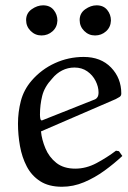

<svg xmlns="http://www.w3.org/2000/svg" viewBox="-20 -693 482 725"><path d="M417 -318.8 134.8 -196.8Q137.7 -166 151.4 -133.1Q165 -100.1 192.6 -78.1Q220.2 -56.2 264.2 -56.2Q305.2 -56.2 344.5 -77.1Q383.8 -98.1 418 -124L429.2 -122.1L441.9 -104Q411.1 -75.2 374.5 -48.6Q337.9 -22 297.4 -4.9Q256.8 12.2 213.9 12.2Q164.1 12.2 131.6 -8.8Q99.1 -29.8 81.1 -64.5Q63 -99.1 55.4 -141.6Q47.9 -184.1 47.9 -226.1Q47.9 -270 58.8 -312Q69.8 -354 99.1 -388.2Q136.2 -431.2 187.5 -454.6Q238.8 -478 295.9 -478Q360.8 -478 399.4 -438Q438 -397.9 438 -339.8Q438 -331.1 431.4 -326.9Q424.8 -322.8 417 -318.8ZM176.8 -396Q147.9 -365.2 139.4 -331.1Q130.9 -296.9 130.9 -259.8Q130.9 -255.9 131.3 -251.5Q131.8 -247.1 132.8 -242.2L137.2 -237.8L338.9 -317.9Q343.8 -319.8 347.9 -325.9Q352.1 -332 352.1 -344.2Q352.1 -365.2 341.1 -387.2Q330.1 -409.2 309.6 -423.6Q289.1 -438 261.2 -438Q236.3 -438 214.6 -427Q192.9 -416 176.8 -396ZM398.9 -615.2Q397.9 -590.3 380.4 -574.7Q362.8 -559.1 338.9 -559.1Q314.9 -559.1 297.9 -576.2Q280.8 -593.3 280.8 -617.2Q280.8 -643.1 301.8 -658Q322.8 -672.9 344.7 -672.9Q370.6 -672.9 384.8 -655.5Q398.9 -638.2 398.9 -615.2ZM196.8 -615.2Q195.8 -590.3 178.2 -574.7Q160.6 -559.1 136.7 -559.1Q112.8 -559.1 95.7 -576.2Q78.6 -593.3 78.6 -617.2Q78.6 -643.1 99.6 -658Q120.6 -672.9 142.6 -672.9Q168.5 -672.9 182.6 -655.5Q196.8 -638.2 196.8 -615.2Z"/></svg>

Font: Aref Ruqaa
Style: Regular
Weight: 400
Designer: Abdullah Aref
Version: Version 1.002